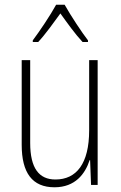

<svg xmlns="http://www.w3.org/2000/svg" viewBox="-20 -784 511 814"><path d="M254 -764H218C194 -720 147 -650 119 -613V-606H142C172 -638 209 -690 236 -727C264 -688 299 -639 330 -606H353V-613C330 -642 279 -719 254 -764ZM394 -529H358V-232C358 -90 304 -23 215 -23C146 -23 108 -70 108 -178V-529H72V-170C72 -51 117 10 211 10C299 10 341 -47 360 -105H362L366 0H394Z"/></svg>

Font: Noto Sans Bengali Condensed ExtraLight
Style: Regular
Weight: 200
Width: 3
Designer: Joana Ranito - Universal Thirst; Jelle Bosma - Monotype Design Team
Foundry: Universal Thirst ehf.
Version: Version 3.000